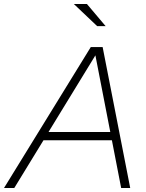

<svg xmlns="http://www.w3.org/2000/svg" viewBox="-64 -934 726 954"><path d="M-44 0 387 -700H446L583 0H538L492 -237H152L7 0ZM177 -278H484L410 -659ZM419 -804 303 -914H368L461 -804Z"/></svg>

Font: Red Hat Display
Style: Italic
Weight: 300
Italic angle: -12°
Designer: Pentagram, MCKL
Foundry: Pentagram, MCKL
Version: Version 1.023